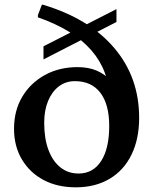

<svg xmlns="http://www.w3.org/2000/svg" viewBox="-20 -788 655 821"><path d="M304 13Q225 13 166 -18.5Q107 -50 73.5 -106.5Q40 -163 40 -237Q40 -315 75 -374Q110 -433 171.5 -467Q233 -501 312 -501Q358 -501 393.5 -486Q429 -471 458 -439H505V-249H447Q447 -342 409 -391.5Q371 -441 300 -441Q261 -441 231.5 -418.5Q202 -396 185.5 -356Q169 -316 169 -263Q169 -196 187 -147.5Q205 -99 238 -72.5Q271 -46 316 -46Q378 -46 412.5 -99.5Q447 -153 447 -249V-367Q447 -485 370.5 -573Q294 -661 142 -714V-723L159 -768H163Q361 -709 468 -583.5Q575 -458 575 -284Q575 -193 542 -126Q509 -59 448 -23Q387 13 304 13ZM166 -534V-590L478 -749V-694Z"/></svg>

Font: Platypi Light Medium
Style: Regular
Weight: 500
Version: Version 1.200